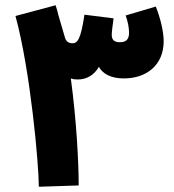

<svg xmlns="http://www.w3.org/2000/svg" viewBox="-20 -707 663 732"><path d="M280 0C280 -85 272 -246 250 -408C258 -405 266 -404 276 -404C308 -404 337 -418 357 -452C372 -425 404 -408 452 -408C539 -408 604 -459 604 -550C604 -584 593 -634 574 -682L459 -648C467 -627 472 -601 472 -583C472 -564 467 -546 437 -546C417 -546 406 -554 406 -574C406 -585 409 -608 413 -637L302 -651C288 -558 276 -542 256 -542C242 -542 231 -549 227 -566L203 -648C200 -662 196 -675 192 -687L39 -646C96 -438 128 -80 128 5Z"/></svg>

Font: Noto Sans Arabic UI SemiCondensed Extra
Style: Regular
Weight: 800
Width: 4
Designer: Nadine Chahine - Monotype Design Team
Foundry: Monotype Imaging Inc.
Version: Version 1.900